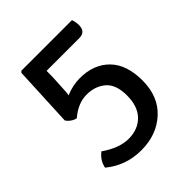

<svg xmlns="http://www.w3.org/2000/svg" viewBox="-184 -767 899 899"><g transform="rotate(-45 265.0 -317.5)"><path d="M437 -648Q444 -628 444 -608Q444 -564 401 -564H185Q185 -523 184 -511L180 -438Q180 -428 177 -410Q224 -430 270 -430Q362 -430 416.5 -375Q471 -320 471 -214.5Q471 -109 404.5 -48Q338 13 236 13Q134 13 58 -50Q66 -90 100 -116Q170 -67 232 -67Q294 -67 332 -105.5Q370 -144 370 -216.5Q370 -289 332.5 -321Q295 -353 238.5 -353Q182 -353 128 -307Q115 -309 101 -319Q87 -329 81 -340L95 -641L102 -648Z"/></g></svg>

Font: Signika Negative
Style: Regular
Weight: 400
Designer: Anna Giedrys
Foundry: Anna Giedrys
Version: Version 1.001